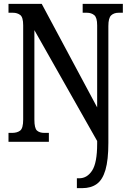

<svg xmlns="http://www.w3.org/2000/svg" viewBox="-20 -734 671 994"><path d="M378 240V189H390Q431 189 457 149Q483 109 483 10V-4L158 -578V-115Q158 -70 171.5 -58Q185 -46 210 -46H233V0H24V-46H42Q69 -46 84.5 -58Q100 -70 100 -115V-603Q100 -645 84.5 -656.5Q69 -668 47 -668H24V-714H196L483 -178V-603Q483 -643 468 -655.5Q453 -668 430 -668H408V-714H616V-668H594Q570 -668 555.5 -654.5Q541 -641 541 -599V6Q541 94 526 145.5Q511 197 481 218.5Q451 240 406 240Z"/></svg>

Font: Noto Serif Myanmar ExtraCondensed SemiBold
Style: Regular
Weight: 600
Width: 2
Designer: Ben Mitchell and the Monotype Design Team
Foundry: Monotype Imaging Inc.
Version: Version 2.106; ttfautohint (v1.8.4.7-5d5b)